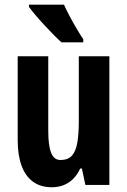

<svg xmlns="http://www.w3.org/2000/svg" viewBox="-20 -786 541 816"><path d="M444.8 -546.9V0H342.8L328.1 -69.8H320.8Q308.6 -43.5 291 -25.9Q273.4 -8.3 250.7 0.7Q228 9.8 200.2 9.8Q151.9 9.8 119.6 -14.2Q87.4 -38.1 71.3 -82.8Q55.2 -127.4 55.2 -189.9V-546.9H185.1V-229Q185.1 -167.5 197.3 -136.7Q209.5 -106 236.8 -106Q269.5 -106 286.1 -125Q302.7 -144 308.8 -180.7Q314.9 -217.3 314.9 -269V-546.9ZM252 -766.1Q261.2 -745.1 276.4 -716.6Q291.5 -688 307.4 -661.4Q323.2 -634.8 334 -619.1V-606H241.2Q228 -617.7 208.7 -637.2Q189.5 -656.7 168.7 -679.2Q147.9 -701.7 130.4 -722.4Q112.8 -743.2 103 -756.8V-766.1Z"/></svg>

Font: Open Sans Condensed
Style: Regular
Weight: 400
Width: 3
Designer: Monotype Design Team
Foundry: Monotype Imaging Inc.
Version: Version 3.000